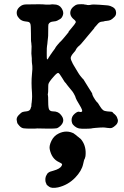

<svg xmlns="http://www.w3.org/2000/svg" viewBox="-20 -588 587 912"><path d="M260 182Q225 166 216 120Q213 104 224.5 80.5Q236 57 259 46Q296 28 331 46Q333 47 332.5 47.5Q332 48 336.5 50.5Q341 53 341 53.5Q341 54 346.5 58.5Q352 63 352.5 63Q353 63 356.5 66.5Q360 70 361 70Q362 70 369 79Q391 110 386 154Q384 163 383 165Q379 170 375 191Q368 224 337 256Q303 291 256 302Q226 308 213.5 299Q201 290 201 288Q201 286 199 282Q197 278 196.5 276.5Q196 275 195.5 268Q195 261 196.5 255Q198 249 198.5 248Q199 247 201.5 243Q204 239 204 238Q204 237 210 232Q216 227 233 223Q266 214 273 199Q276 194 274.5 191Q273 188 260 182ZM282 -409 283 -410Q283 -410 282 -409ZM215 -320 220 -328Q220 -329 222 -331Q224 -333 224 -333.5Q224 -334 227 -338Q230 -342 230.5 -343Q231 -344 236.5 -351Q242 -358 243 -361Q244 -364 254.5 -376.5Q265 -389 267.5 -390.5Q270 -392 288 -413.5Q306 -435 306 -435.5Q306 -436 305 -436Q304 -436 320.5 -455.5Q337 -475 339.5 -481Q342 -487 332 -495Q309 -513 315 -536Q318 -547 328.5 -556Q339 -565 346 -566.5Q353 -568 366.5 -568Q380 -568 380.5 -567Q381 -566 386 -566Q391 -566 391.5 -565Q392 -564 399.5 -564Q407 -564 410 -565Q420 -568 451.5 -565.5Q483 -563 484 -563Q485 -563 494 -562Q503 -561 515 -554.5Q527 -548 530 -537Q535 -519 524 -508Q513 -497 506 -493.5Q499 -490 487.5 -489Q476 -488 475 -487Q474 -486 463 -485Q452 -484 444 -474Q436 -464 432.5 -461Q429 -458 428.5 -456Q428 -454 424 -449.5Q420 -445 413 -436.5Q406 -428 399.5 -420.5Q393 -413 377 -393.5Q361 -374 356 -370.5Q351 -367 347.5 -362.5Q344 -358 342.5 -356Q341 -354 339.5 -350Q338 -346 332 -340Q314 -320 316 -310Q317 -308 317 -306Q317 -304 320 -298Q327 -282 330 -278Q333 -274 335.5 -269Q338 -264 342 -258Q346 -252 350.5 -244Q355 -236 362 -227Q369 -218 371 -216Q373 -214 373.5 -214Q374 -214 374.5 -213Q375 -212 377 -210Q380 -205 386.5 -194.5Q393 -184 395.5 -180Q398 -176 402 -169.5Q406 -163 412.5 -153Q419 -143 418.5 -141.5Q418 -140 419.5 -136.5Q421 -133 424 -127Q427 -121 432 -114Q437 -107 439.5 -104Q442 -101 443 -101Q444 -101 453 -86Q462 -71 469 -65.5Q476 -60 489 -59Q517 -58 515 -54Q515 -53 519 -50Q533 -39 536 -30Q539 -21 539 -21Q539 -21 540 -18Q541 -4 530.5 6Q520 16 512.5 19Q505 22 490 19.5Q475 17 468 17.5Q461 18 453.5 18Q446 18 433.5 19.5Q421 21 419.5 21Q418 21 415 22Q412 23 388.5 23.5Q365 24 355 22Q345 20 335 12Q325 4 322.5 -3.5Q320 -11 320 -18Q320 -35 334.5 -47.5Q349 -60 357 -57Q365 -54 369.5 -58.5Q374 -63 357.5 -90Q341 -117 340 -122Q339 -127 337 -131Q335 -135 330.5 -143.5Q326 -152 317.5 -161.5Q309 -171 304 -178Q299 -185 298.5 -185Q298 -185 294.5 -190.5Q291 -196 290 -195.5Q289 -195 275.5 -217.5Q262 -240 257 -241.5Q252 -243 237.5 -227Q223 -211 217 -202Q211 -193 210 -188.5Q209 -184 209 -166.5Q209 -149 208 -146Q206 -138 207.5 -136Q209 -134 209 -103.5Q209 -73 214.5 -66Q220 -59 232 -59Q256 -59 268 -44Q294 -15 266 11Q256 20 248 21.5Q240 23 210 23L157 22Q152 23 128 23Q104 23 92.5 21.5Q81 20 71.5 9Q62 -2 62 -4Q62 -6 61.5 -6.5Q61 -7 60 -14Q56 -28 68.5 -41Q81 -54 87.5 -56Q94 -58 105 -59Q124 -60 127 -78Q127 -80 128 -80Q129 -80 129 -87.5Q129 -95 129.5 -95Q130 -95 130.5 -101Q131 -107 132 -117.5Q133 -128 132 -147Q128 -197 131.5 -231.5Q135 -266 133.5 -274.5Q132 -283 131.5 -291.5Q131 -300 131 -301.5Q131 -303 131 -311L129 -334L130 -368L129 -379Q129 -387 128 -387Q127 -387 127 -428Q127 -469 124 -475.5Q121 -482 116.5 -483.5Q112 -485 102 -486Q83 -488 73 -498.5Q63 -509 61 -516Q54 -542 78 -559Q88 -567 105 -567Q180 -569 199 -566Q224 -566 224 -567Q224 -568 236 -567Q261 -567 272.5 -549Q284 -531 279 -516.5Q274 -502 265.5 -497.5Q257 -493 252 -490Q247 -487 235 -486Q215 -485 210 -472Q209 -470 209 -441Q209 -412 208 -409.5Q207 -407 206 -392Q205 -377 203.5 -370.5Q202 -364 202 -336Q202 -308 203 -307Q206 -304 209 -310.5Q212 -317 213.5 -318.5Q215 -320 215 -320Z"/></svg>

Font: TT2020 Style E
Style: Regular
Weight: 400
Version: Version 00.2